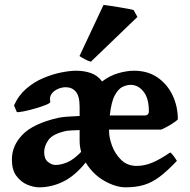

<svg xmlns="http://www.w3.org/2000/svg" viewBox="-20 -762 787 796"><path d="M143.1 14.6Q119.6 14.6 93.3 3.7Q66.9 -7.3 48.1 -32.5Q29.3 -57.6 29.3 -100.6Q29.3 -158.7 74 -204.3Q118.7 -250 221.2 -273.4Q233.9 -276.4 258.8 -278.3Q283.7 -280.3 310.1 -281.2V-318.4Q310.1 -363.8 294.2 -382.1Q278.3 -400.4 252.4 -400.4Q236.8 -400.4 220.2 -393.3Q203.6 -386.2 193.8 -372.8Q184.1 -359.4 188.5 -339.8Q189.5 -335 170.9 -327.4Q152.3 -319.8 126.2 -312.3Q100.1 -304.7 77.9 -300.3Q55.7 -295.9 49.8 -297.4L38.1 -324.7Q56.6 -366.7 89.1 -394.5Q121.6 -422.4 159.9 -438.5Q198.2 -454.6 234.1 -461.7Q270 -468.8 295.4 -468.8Q330.1 -468.8 357.7 -458.7Q385.3 -448.7 403.3 -424.3Q435.5 -448.7 470.7 -458.7Q505.9 -468.8 535.6 -468.8Q592.8 -468.8 633.3 -440.7Q673.8 -412.6 695.6 -366.7Q717.3 -320.8 717.3 -267.1Q708 -257.3 685.8 -244.1Q663.6 -231 647.9 -224.6H432.1Q432.1 -223.1 432.1 -221.7Q432.1 -220.2 432.1 -218.8Q432.1 -190.9 444.8 -157Q457.5 -123 482.9 -98.6Q508.3 -74.2 546.9 -74.2Q577.6 -74.2 609.4 -86.9Q641.1 -99.6 685.5 -129.9Q691.9 -126.5 701.7 -112.8Q711.4 -99.1 713.4 -95.2Q674.3 -53.7 642.3 -29.5Q610.4 -5.4 577.1 4.6Q543.9 14.6 501 14.6Q459.5 14.6 412.1 -12.5Q364.7 -39.6 335.4 -88.4Q290.5 -32.7 241.9 -9Q193.4 14.6 143.1 14.6ZM210.9 -78.1Q232.4 -78.1 258.8 -89.1Q285.2 -100.1 316.4 -132.3Q310.1 -155.3 310.1 -178.2V-222.7Q292.5 -222.2 276.9 -221.4Q261.2 -220.7 256.8 -219.7Q199.2 -207.5 181.2 -182.1Q163.1 -156.7 163.1 -131.3Q163.1 -103.5 178.7 -90.8Q194.3 -78.1 210.9 -78.1ZM435.1 -283.2H578.6Q597.2 -283.2 597.2 -300.8Q597.2 -354.5 575 -382.3Q552.7 -410.2 521.5 -410.2Q506.3 -410.2 488.5 -402.1Q470.7 -394 456.1 -367.2Q441.4 -340.3 435.1 -283.2ZM356.9 -506.3Q348.1 -507.8 331.5 -516.6Q314.9 -525.4 309.6 -529.8L409.2 -741.7Q415 -741.2 432.6 -738.5Q450.2 -735.8 471.7 -732.4Q493.2 -729 510.7 -725.6Q528.3 -722.2 533.7 -720.7L549.8 -691.9Z"/></svg>

Font: Gentium Book Plus
Style: Bold
Weight: 700
Designer: Victor Gaultney, Annie Olsen, Iska Routamaa, Becca Hirsbrunner
Foundry: SIL International
Version: Version 6.101